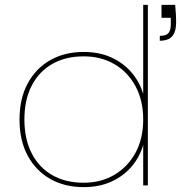

<svg xmlns="http://www.w3.org/2000/svg" viewBox="-20 -760 742 787"><path d="M642 -740H698Q700 -718 701 -701.5Q702 -685 702 -671Q702 -640 693.5 -623Q685 -606 670 -599.5Q655 -593 635 -593V-613Q661 -613 670.5 -624.5Q680 -636 680 -658V-687H642ZM60 -270Q60 -356 93.5 -418Q127 -480 186 -513.5Q245 -547 323 -547Q388 -547 437.5 -524Q487 -501 520 -462Q553 -423 567 -375V-740H586V0H567V-166Q553 -117 520 -78Q487 -39 437.5 -16Q388 7 323 7Q245 7 186 -26.5Q127 -60 93.5 -122Q60 -184 60 -270ZM567 -270Q567 -348 535.5 -406.5Q504 -465 449 -497Q394 -529 323 -529Q249 -529 194.5 -498Q140 -467 110 -409Q80 -351 80 -270Q80 -190 110 -131.5Q140 -73 194.5 -42Q249 -11 323 -11Q394 -11 449 -43.5Q504 -76 535.5 -134Q567 -192 567 -270Z"/></svg>

Font: Poppins Variable
Style: Regular
Weight: 100
Designer: Jonny Pinhorn
Foundry: Indian Type Foundry
Version: Version 6.000